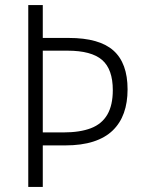

<svg xmlns="http://www.w3.org/2000/svg" viewBox="-20 -734 566 754"><path d="M481 -383Q481 -331 466.5 -290.5Q452 -250 422.5 -221.5Q393 -193 346.5 -178Q300 -163 236 -163H148V0H91V-714H148V-585H250Q370 -585 425.5 -535.5Q481 -486 481 -383ZM229 -214Q294 -214 337 -230.5Q380 -247 401.5 -284Q423 -321 423 -380Q423 -462 381 -498.5Q339 -535 245 -535H148V-214Z"/></svg>

Font: Noto Sans Hebrew SemiCondensed Light
Style: Regular
Weight: 300
Width: 4
Designer: Monotype Design Team
Foundry: Monotype Imaging Inc.
Version: Version 2.003